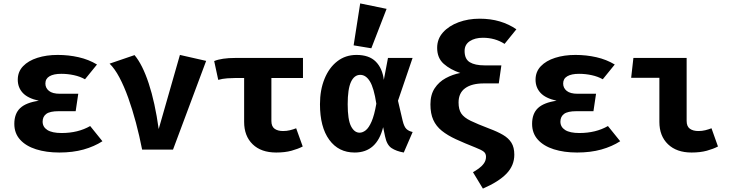

<svg xmlns="http://www.w3.org/2000/svg" viewBox="-20 -889 4348 1141"><path d="M429.7 -228.2H328.7Q276.9 -228.2 255.1 -212.1Q233.3 -195.9 233.3 -166.2Q233.3 -134.4 261.5 -116.4Q289.7 -98.5 346.2 -98.5Q443.6 -98.5 515.9 -140L588.7 -49.7Q540.5 -18.5 476.7 -0.5Q412.8 17.4 332.8 17.4Q254.9 17.4 194.4 -1.8Q133.8 -21 99.5 -59Q65.1 -96.9 65.1 -152.8Q65.1 -213.8 100 -246.7Q134.9 -279.5 210.8 -290.3Q144.6 -305.1 115.1 -337.2Q85.6 -369.2 85.6 -415.4Q85.6 -462.6 116.9 -495.4Q148.2 -528.2 202.1 -545.4Q255.9 -562.6 323.1 -562.6Q387.2 -562.6 447.2 -549Q507.2 -535.4 556.4 -505.6L485.1 -417.9Q455.9 -434.4 419.2 -442.3Q382.6 -450.3 344.1 -450.3Q299 -450.3 274.4 -435.9Q249.7 -421.5 249.7 -392.8Q249.7 -366.2 270.8 -349Q291.8 -331.8 335.9 -331.8H445.1Z M824.6 0Q808.7 -81.5 787.7 -160.3Q766.7 -239 742.1 -307.7Q717.4 -376.4 689.5 -429Q661.5 -481.5 631.3 -510.8L779.5 -561.5Q826.7 -505.6 863.8 -393.3Q901 -281 923.1 -122.1L1049.2 -562.6L1205.1 -527.2L1008.2 0Z M1780.5 -544.6V-425.6H1592.8V-170.3Q1592.8 -137.9 1611.5 -124.1Q1630.3 -110.3 1662.1 -110.3Q1683.6 -110.3 1703.3 -115.1Q1723.1 -120 1740 -126.7L1779 -18.5Q1751.3 -4.1 1712.3 6.7Q1673.3 17.4 1621.5 17.4Q1531.8 17.4 1481.3 -31.8Q1430.8 -81 1430.8 -164.6V-425.6H1382.6Q1360 -425.6 1330.8 -423.6Q1301.5 -421.5 1276.9 -414.4L1252.8 -526.2Q1297.4 -544.6 1377.9 -544.6Z M2098.5 -562.6Q2173.3 -562.6 2212.8 -523.1Q2252.3 -483.6 2261 -414.4L2285.6 -544.6H2431.8L2345.1 -290.3L2372.8 -171.8Q2381.5 -135.4 2395.6 -122.3Q2409.7 -109.2 2432.3 -104.6L2379.5 17.4Q2335.4 9.7 2306.9 -9Q2278.5 -27.7 2268.2 -79L2256.9 -133.3Q2219.5 17.4 2087.7 17.4Q1991.8 17.4 1936.7 -58.2Q1881.5 -133.8 1881.5 -269.7Q1881.5 -354.4 1908.5 -420.5Q1935.4 -486.7 1984.1 -524.6Q2032.8 -562.6 2098.5 -562.6ZM2121 -444.1Q2085.1 -444.1 2065.6 -401.8Q2046.2 -359.5 2046.2 -269.7Q2046.2 -177.9 2065.9 -139.2Q2085.6 -100.5 2116.9 -100.5Q2135.4 -100.5 2153.6 -114.9Q2171.8 -129.2 2188.2 -166.7Q2204.6 -204.1 2216.4 -272.8Q2202.1 -366.7 2178.2 -405.4Q2154.4 -444.1 2121 -444.1ZM2120.5 -868.7 2277.4 -836.4 2186.7 -602.1 2081.5 -619.5Z M2829.7 -777.9Q2895.4 -777.9 2949.7 -761.8Q3004.1 -745.6 3048.7 -714.9L2978.5 -628.2Q2922.1 -664.6 2849.7 -664.6Q2802.6 -664.6 2771.8 -644.4Q2741 -624.1 2741 -586.2Q2741 -537.9 2771.8 -519.2Q2802.6 -500.5 2859.5 -500.5H2959.5L2944.1 -393.3H2854.9Q2783.6 -393.3 2744.4 -364.9Q2705.1 -336.4 2705.1 -280Q2705.1 -238.5 2721.3 -214.4Q2737.4 -190.3 2777.2 -171Q2816.9 -151.8 2888.2 -124.6Q2936.4 -106.7 2969.2 -87.4Q3002.1 -68.2 3019.2 -40.8Q3036.4 -13.3 3036.4 30.3Q3036.4 94.4 2990.3 142.6Q2944.1 190.8 2849.7 231.8L2790.8 134.4Q2807.2 125.1 2825.1 112.3Q2843.1 99.5 2855.6 82.1Q2868.2 64.6 2868.2 42.6Q2868.2 23.1 2854.6 12.3Q2841 1.5 2805.6 -12.3Q2739.5 -38.5 2689.5 -61.5Q2639.5 -84.6 2605.6 -111.8Q2571.8 -139 2554.9 -176.4Q2537.9 -213.8 2537.9 -268.7Q2537.9 -326.2 2563.1 -364.4Q2588.2 -402.6 2629 -424.6Q2669.7 -446.7 2715.4 -455.4Q2656.4 -474.9 2617.2 -509.5Q2577.9 -544.1 2577.9 -604.6Q2577.9 -657.9 2612.8 -696.7Q2647.7 -735.4 2705.1 -756.7Q2762.6 -777.9 2829.7 -777.9Z M3506.7 -228.2H3405.6Q3353.8 -228.2 3332.1 -212.1Q3310.3 -195.9 3310.3 -166.2Q3310.3 -134.4 3338.5 -116.4Q3366.7 -98.5 3423.1 -98.5Q3520.5 -98.5 3592.8 -140L3665.6 -49.7Q3617.4 -18.5 3553.6 -0.5Q3489.7 17.4 3409.7 17.4Q3331.8 17.4 3271.3 -1.8Q3210.8 -21 3176.4 -59Q3142.1 -96.9 3142.1 -152.8Q3142.1 -213.8 3176.9 -246.7Q3211.8 -279.5 3287.7 -290.3Q3221.5 -305.1 3192.1 -337.2Q3162.6 -369.2 3162.6 -415.4Q3162.6 -462.6 3193.8 -495.4Q3225.1 -528.2 3279 -545.4Q3332.8 -562.6 3400 -562.6Q3464.1 -562.6 3524.1 -549Q3584.1 -535.4 3633.3 -505.6L3562.1 -417.9Q3532.8 -434.4 3496.2 -442.3Q3459.5 -450.3 3421 -450.3Q3375.9 -450.3 3351.3 -435.9Q3326.7 -421.5 3326.7 -392.8Q3326.7 -366.2 3347.7 -349Q3368.7 -331.8 3412.8 -331.8H3522.1Z M3898.5 -426.7H3730.8L3744.1 -544.6H4060.5V-170.3Q4060.5 -137.9 4079.5 -124.1Q4098.5 -110.3 4130.8 -110.3Q4151.8 -110.3 4171.3 -115.1Q4190.8 -120 4208.2 -126.7L4246.7 -18.5Q4219.5 -4.1 4180.5 6.7Q4141.5 17.4 4089.7 17.4Q4001 17.4 3949.7 -31.8Q3898.5 -81 3898.5 -164.6Z"/></svg>

Font: Fira Code
Style: Bold
Weight: 700
Monospace: yes
Designer: Carrois Corporate, Edenspiekermann AG, Nikita Prokopov
Foundry: Carrois Corporate, Edenspiekermann AG, Nikita Prokopov
Version: Version 6.000; ttfautohint (v1.8.2) -l 8 -r 50 -G 200 -x 14 